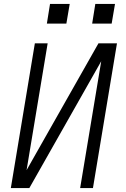

<svg xmlns="http://www.w3.org/2000/svg" viewBox="-20 -955 640 975"><path d="M35 0 157 -735H222L115 -91L480 -735H574L452 0H387L494 -644L129 0ZM547 -835H448L464 -935H564ZM317 -835H218L234 -935H334Z"/></svg>

Font: Iosevka SS04 Light Extended
Style: Italic
Weight: 300
Width: 7
Italic angle: -9°
Monospace: yes
Designer: Belleve Invis
Foundry: Belleve Invis
Version: Version 19.0.0; ttfautohint (v1.8.4)